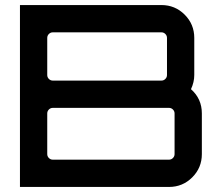

<svg xmlns="http://www.w3.org/2000/svg" viewBox="-20 -740 872 760"><path d="M736 -387Q779 -349 779 -291V-130Q779 -76 741 -38Q703 0 649 0H59V-720H619Q673 -720 711 -682Q749 -644 749 -590V-443Q749 -415 736 -387ZM619 -612H189Q180 -612 173.5 -605.5Q167 -599 167 -590V-443Q167 -434 173.5 -427.5Q180 -421 189 -421H619Q628 -421 634.5 -427.5Q641 -434 641 -443V-590Q641 -599 634.5 -605.5Q628 -612 619 -612ZM671 -130V-291Q671 -300 664.5 -306.5Q658 -313 649 -313H189Q180 -313 173.5 -306.5Q167 -300 167 -291V-130Q167 -121 173.5 -114.5Q180 -108 189 -108H649Q658 -108 664.5 -114.5Q671 -121 671 -130Z"/></svg>

Font: Orbitron
Style: Regular
Weight: 500
Designer: Matt McInerney
Foundry: Matt McInerney
Version: 1.000